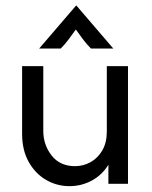

<svg xmlns="http://www.w3.org/2000/svg" viewBox="-20 -651 540 680"><path d="M225.7 8.3Q181.9 8.3 143.8 -13.5Q105.6 -35.4 81.9 -77.1Q58.3 -118.8 58.3 -177.1V-416.7H133.3V-187.5Q133.3 -138.2 162.8 -100.3Q192.4 -62.5 245.8 -62.5Q275 -62.5 300.7 -76.7Q326.4 -91 342.4 -118.4Q358.3 -145.8 358.3 -185.4V-416.7H433.3V0H363.9V-67.4Q341 -30.6 304.5 -11.1Q268.1 8.3 225.7 8.3ZM118.8 -479.2 249.3 -631.2H250.7L381.2 -479.2H302.1Q287.5 -493.8 275.7 -509.4Q263.9 -525 248.6 -546.5Q233.3 -525 221.5 -509.4Q209.7 -493.8 195.1 -479.2Z"/></svg>

Font: Afacad Flux
Style: Regular
Weight: 400
Designer: Kristian Moeller
Foundry: Dicotype
Version: Version 1.100